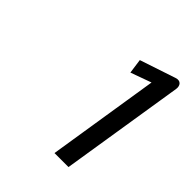

<svg xmlns="http://www.w3.org/2000/svg" viewBox="-123 -916 533 533"><g transform="rotate(45 143.5 -649.5)"><path d="M159 -806 165 -763 226 -785 174 -456H229L287 -821C289 -835 281 -847 264 -841Z"/></g></svg>

Font: Charger Pro
Style: Obl
Weight: 400
Designer: Jasper
Foundry: Cannot Into Space Fonts
Version: Version 1.09